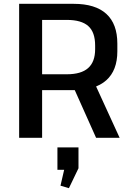

<svg xmlns="http://www.w3.org/2000/svg" viewBox="-20 -720 685 1003"><path d="M80 -700H365Q478 -700 535.5 -647.5Q593 -595 593 -492V-452Q593 -352 535 -300.5Q477 -249 365 -249H194V-332H329Q404 -332 440.5 -364.5Q477 -397 477 -463V-482Q477 -552 441 -584Q405 -616 329 -616H173L200 -645V0H80ZM359 -275H479L605 0H482ZM390 50V159L340 263L296 250L329 107L374 167H280V50Z"/></svg>

Font: Pathway Extreme 72pt SemiBold
Style: Regular
Weight: 600
Designer: Eduardo Rodriguez Tunni
Foundry: Eduardo Rodriguez Tunni
Version: Version 1.001;gftools[0.9.26]